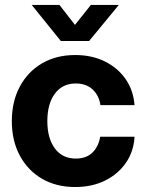

<svg xmlns="http://www.w3.org/2000/svg" viewBox="-20 -752 595 784"><path d="M287.1 11.7Q209.5 11.7 151.4 -22.2Q93.3 -56.2 60.8 -116.9Q28.3 -177.7 28.3 -257.3Q28.3 -337.4 60.8 -398.2Q93.3 -459 151.4 -493.2Q209.5 -527.3 287.1 -527.3Q355 -527.3 408 -501.2Q460.9 -475.1 492.9 -429Q524.9 -382.8 529.3 -322.8H390.1Q384.3 -362.3 358.2 -386.7Q332 -411.1 289.1 -411.1Q234.9 -411.1 204.1 -369.6Q173.3 -328.1 173.3 -257.3Q173.3 -187 204.1 -145.8Q234.9 -104.5 289.1 -104.5Q332.5 -104.5 357.4 -128.9Q382.3 -153.3 389.2 -193.8H529.3Q526.4 -134.3 494.6 -87.9Q462.9 -41.5 409.4 -14.9Q356 11.7 287.1 11.7ZM222.7 -731.9 286.1 -650.4 351.1 -731.9H464.8V-731.4L343.8 -584.5H228.5L109.9 -731.4V-731.9Z"/></svg>

Font: Inter Display
Style: Bold
Weight: 700
Designer: Rasmus Andersson
Foundry: rsms
Version: Version 4.001;git-9221beed3